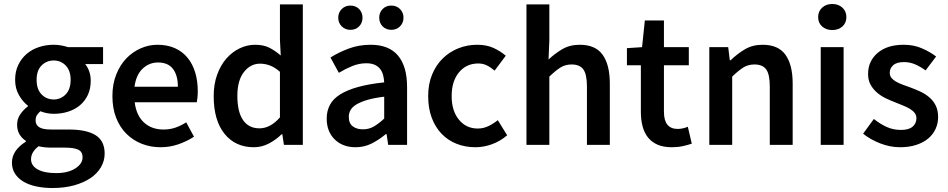

<svg xmlns="http://www.w3.org/2000/svg" viewBox="-20 -728 4765 965"><path d="M244 217Q200 217 162.5 209Q125 201 98 185Q71 169 55.5 145Q40 121 40 89Q40 58 58 31.5Q76 5 110 -16V-20Q91 -32 78.5 -52Q66 -72 66 -102Q66 -131 82.5 -154.5Q99 -178 120 -193V-197Q95 -216 75.5 -249.5Q56 -283 56 -327Q56 -369 72 -402Q88 -435 114.5 -457.5Q141 -480 176 -491.5Q211 -503 250 -503Q270 -503 288.5 -499.5Q307 -496 322 -491H498V-406H408Q420 -392 428 -370.5Q436 -349 436 -323Q436 -282 421.5 -251Q407 -220 382 -199Q357 -178 323 -167Q289 -156 250 -156Q234 -156 217 -159Q200 -162 183 -169Q172 -159 165.5 -149Q159 -139 159 -122Q159 -101 176.5 -89Q194 -77 239 -77H326Q415 -77 460.5 -48.5Q506 -20 506 44Q506 80 487.5 112Q469 144 435 167Q401 190 352.5 203.5Q304 217 244 217ZM250 -228Q285 -228 310 -253.5Q335 -279 335 -327Q335 -373 310.5 -398.5Q286 -424 250 -424Q214 -424 189 -399Q164 -374 164 -327Q164 -279 189 -253.5Q214 -228 250 -228ZM262 142Q322 142 358.5 118.5Q395 95 395 63Q395 34 372.5 24Q350 14 308 14H241Q201 14 174 7Q136 36 136 72Q136 105 169.5 123.5Q203 142 262 142Z M787 12Q736 12 692 -5.5Q648 -23 615 -56Q582 -89 563.5 -136.5Q545 -184 545 -245Q545 -305 564 -353Q583 -401 614.5 -434Q646 -467 687 -485Q728 -503 771 -503Q821 -503 859 -486Q897 -469 922.5 -438Q948 -407 961 -364Q974 -321 974 -270Q974 -253 972.5 -238Q971 -223 969 -214H657Q665 -148 703.5 -112.5Q742 -77 802 -77Q834 -77 861.5 -86.5Q889 -96 916 -113L955 -41Q920 -18 877 -3Q834 12 787 12ZM656 -292H874Q874 -349 849.5 -381.5Q825 -414 774 -414Q730 -414 697 -383Q664 -352 656 -292Z M1256 12Q1163 12 1108.5 -55.5Q1054 -123 1054 -245Q1054 -305 1071.5 -353Q1089 -401 1118 -434Q1147 -467 1184.5 -485Q1222 -503 1262 -503Q1304 -503 1333 -488.5Q1362 -474 1391 -449L1387 -528V-706H1502V0H1407L1399 -53H1395Q1368 -26 1332 -7Q1296 12 1256 12ZM1284 -83Q1339 -83 1387 -138V-367Q1361 -390 1336.5 -399Q1312 -408 1287 -408Q1239 -408 1206 -366Q1173 -324 1173 -246Q1173 -166 1201.5 -124.5Q1230 -83 1284 -83Z M1741 -578Q1715 -578 1697.5 -595.5Q1680 -613 1680 -639Q1680 -665 1697.5 -682.5Q1715 -700 1741 -700Q1768 -700 1785 -682.5Q1802 -665 1802 -639Q1802 -613 1785 -595.5Q1768 -578 1741 -578ZM1947 -578Q1920 -578 1903 -595.5Q1886 -613 1886 -639Q1886 -665 1903 -682.5Q1920 -700 1947 -700Q1973 -700 1990.5 -682.5Q2008 -665 2008 -639Q2008 -613 1990.5 -595.5Q1973 -578 1947 -578ZM1767 12Q1702 12 1662 -27.5Q1622 -67 1622 -132Q1622 -171 1638.5 -201.5Q1655 -232 1690.5 -254Q1726 -276 1780.5 -291Q1835 -306 1911 -314Q1910 -333 1905.5 -350.5Q1901 -368 1890.5 -381.5Q1880 -395 1863 -402.5Q1846 -410 1821 -410Q1785 -410 1750.5 -396Q1716 -382 1683 -362L1641 -439Q1682 -465 1733 -484Q1784 -503 1843 -503Q1935 -503 1980.5 -448.5Q2026 -394 2026 -291V0H1931L1923 -54H1919Q1886 -26 1848.5 -7Q1811 12 1767 12ZM1804 -78Q1834 -78 1858.5 -92Q1883 -106 1911 -132V-242Q1861 -236 1827 -226Q1793 -216 1772 -203.5Q1751 -191 1742 -175Q1733 -159 1733 -141Q1733 -108 1753 -93Q1773 -78 1804 -78Z M2369 12Q2319 12 2275.5 -5Q2232 -22 2200 -55Q2168 -88 2150 -136Q2132 -184 2132 -245Q2132 -306 2152 -354Q2172 -402 2206 -435Q2240 -468 2284.5 -485.5Q2329 -503 2378 -503Q2426 -503 2460.5 -487Q2495 -471 2522 -448L2466 -373Q2446 -390 2426.5 -399.5Q2407 -409 2384 -409Q2324 -409 2287 -364.5Q2250 -320 2250 -245Q2250 -171 2286.5 -126.5Q2323 -82 2381 -82Q2410 -82 2435.5 -94.5Q2461 -107 2482 -124L2529 -48Q2494 -18 2452.5 -3Q2411 12 2369 12Z M2626 0V-706H2741V-524L2737 -429Q2768 -458 2805.5 -480.5Q2843 -503 2894 -503Q2973 -503 3009 -452.5Q3045 -402 3045 -308V0H2930V-293Q2930 -354 2912 -379Q2894 -404 2853 -404Q2821 -404 2796.5 -388.5Q2772 -373 2741 -343V0Z M3357 12Q3314 12 3284.5 -1Q3255 -14 3236.5 -37.5Q3218 -61 3209.5 -93.5Q3201 -126 3201 -166V-400H3131V-486L3207 -491L3221 -625H3317V-491H3442V-400H3317V-166Q3317 -80 3386 -80Q3399 -80 3412.5 -83Q3426 -86 3437 -91L3457 -6Q3437 1 3411.5 6.5Q3386 12 3357 12Z M3545 0V-491H3640L3648 -425H3652Q3685 -457 3723.5 -480Q3762 -503 3813 -503Q3892 -503 3928 -452.5Q3964 -402 3964 -308V0H3849V-293Q3849 -354 3831 -379Q3813 -404 3772 -404Q3740 -404 3715.5 -388.5Q3691 -373 3660 -343V0Z M4105 0V-491H4220V0ZM4163 -577Q4132 -577 4112 -595Q4092 -613 4092 -642Q4092 -671 4112 -689.5Q4132 -708 4163 -708Q4194 -708 4214 -689.5Q4234 -671 4234 -642Q4234 -613 4214 -595Q4194 -577 4163 -577Z M4504 12Q4453 12 4403.5 -7.5Q4354 -27 4318 -56L4372 -130Q4405 -104 4437.5 -89.5Q4470 -75 4508 -75Q4548 -75 4567 -91.5Q4586 -108 4586 -134Q4586 -149 4577 -160.5Q4568 -172 4553 -181Q4538 -190 4519 -197.5Q4500 -205 4481 -213Q4457 -222 4432 -234Q4407 -246 4387.5 -263Q4368 -280 4355.5 -302.5Q4343 -325 4343 -356Q4343 -421 4391 -462Q4439 -503 4522 -503Q4573 -503 4614 -485Q4655 -467 4685 -444L4632 -374Q4606 -393 4579.5 -404.5Q4553 -416 4524 -416Q4487 -416 4469.5 -400.5Q4452 -385 4452 -362Q4452 -347 4460.5 -336.5Q4469 -326 4483 -318Q4497 -310 4515.5 -303Q4534 -296 4554 -289Q4579 -280 4604 -268.5Q4629 -257 4649.5 -240Q4670 -223 4682.5 -198.5Q4695 -174 4695 -140Q4695 -108 4682.5 -80.5Q4670 -53 4646 -32.5Q4622 -12 4586 0Q4550 12 4504 12Z"/></svg>

Font: TypoPRO Source Sans Pro
Style: Regular
Weight: 600
Designer: Paul D. Hunt
Foundry: Adobe Systems Incorporated
Version: Version 2.020;PS 2.000;hotconv 1.0.86;makeotf.lib2.5.63406